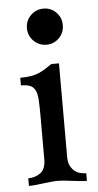

<svg xmlns="http://www.w3.org/2000/svg" viewBox="-51 -720 385 752"><g transform="rotate(-5 141.5 -343.5)"><path d="M78 -616Q78 -646 99 -666.5Q120 -687 149 -687Q178 -687 198.5 -666.5Q219 -646 219 -616Q219 -586 198.5 -565.5Q178 -545 149 -545Q120 -545 99 -565.5Q78 -586 78 -616ZM191 -99Q191 -79 197.5 -66Q204 -53 213.5 -45Q223 -37 235.5 -33.5Q248 -30 260 -30V0Q248 0 233.5 -1.5Q219 -3 203 -5Q187 -7 172.5 -8.5Q158 -10 146 -10Q134 -10 119.5 -8.5Q105 -7 89 -5Q73 -3 58.5 -1.5Q44 0 32 0V-30Q59 -30 80 -45Q101 -60 101 -99V-271Q101 -308 99.5 -332.5Q98 -357 91 -370.5Q84 -384 71 -389.5Q58 -395 35 -395V-425Q60 -425 77.5 -428Q95 -431 109 -437Q123 -443 135 -451Q147 -459 161 -468H191Z"/></g></svg>

Font: Milonga
Style: Regular
Weight: 400
Designer: Pablo Impallari, Brenda Gallo, Rodrigo Fuenzalida
Foundry: Pablo Impallari, Brenda Gallo, Rodrigo Fuenzalida
Version: Version 1.000; ttfautohint (v0.93) -l 8 -r 50 -G 200 -x 14 -